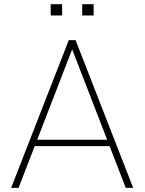

<svg xmlns="http://www.w3.org/2000/svg" viewBox="-20 -914 703 934"><path d="M314.5 -718.8H347.7L627.9 0H591.8L326.2 -686.5H335.9L70.3 0H34.2ZM137.7 -203.1V-234.4H524.4V-203.1ZM379.9 -893.6H435.5V-838.9H379.9ZM226.6 -893.6H282.2V-838.9H226.6Z"/></svg>

Font: Min Sans VF VF
Style: Regular
Weight: 400
Designer: Jinseong-Kim, NotoSansCJK, Nunito
Foundry: Jinseong-Kim
Version: Version 1.420;Glyphs 3.1.2 (3151)